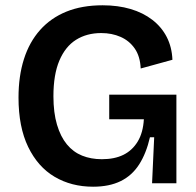

<svg xmlns="http://www.w3.org/2000/svg" viewBox="-20 -693 742 726"><path d="M332 13Q250 13 186.5 -24.5Q123 -62 86.5 -137.5Q50 -213 50 -324Q50 -405 70.5 -469.5Q91 -534 131.5 -579.5Q172 -625 231 -649Q290 -673 368 -673Q426 -673 473.5 -659Q521 -645 556 -618Q591 -591 610.5 -553Q630 -515 632 -467L512 -434Q510 -480 489.5 -509.5Q469 -539 436 -553.5Q403 -568 363 -568Q308 -568 267.5 -542.5Q227 -517 204.5 -464Q182 -411 182 -329Q182 -267 195.5 -221.5Q209 -176 233 -147Q257 -118 290.5 -104.5Q324 -91 365 -91Q413 -91 446.5 -107.5Q480 -124 500.5 -157.5Q521 -191 524 -242H393V-335H647V-222V0H555L563 -174H547Q533 -113 506 -71Q479 -29 436 -8Q393 13 332 13Z"/></svg>

Font: Bricolage Grotesque 28pt SemiBold
Style: Regular
Weight: 600
Version: Version 1.001;gftools[0.9.33.dev8+g029e19f]